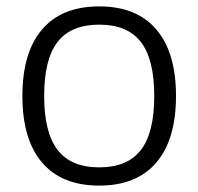

<svg xmlns="http://www.w3.org/2000/svg" viewBox="-20 -570 620 600"><path d="M290 10Q173 10 111.5 -62Q50 -134 50 -270Q50 -406 111.5 -478Q173 -550 290 -550Q407 -550 468.5 -478Q530 -406 530 -270Q530 -134 468.5 -62Q407 10 290 10ZM290 -47Q378 -47 420 -101Q462 -155 462 -270Q462 -385 420 -439Q378 -493 290 -493Q202 -493 160 -439Q118 -385 118 -270Q118 -156 160 -101.5Q202 -47 290 -47Z"/></svg>

Font: Encode Sans Normal
Style: Light
Weight: 300
Designer: Pablo Impallari, Andres Torresi
Foundry: Pablo Impallari, Andres Torresi
Version: Version 1.000; ttfautohint (v1.00) -l 8 -r 50 -G 200 -x 14 -